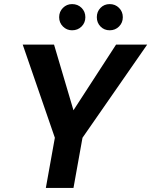

<svg xmlns="http://www.w3.org/2000/svg" viewBox="-20 -918 739 938"><path d="M204 0 248 -245 91 -700H244L344 -362L329 -364L547 -700H699L383 -245L339 0ZM332 -770Q306 -770 287.5 -788.5Q269 -807 269 -834Q269 -861 287.5 -879.5Q306 -898 332 -898Q360 -898 378.5 -879.5Q397 -861 397 -834Q397 -807 378.5 -788.5Q360 -770 332 -770ZM516 -770Q489 -770 471 -788.5Q453 -807 453 -834Q453 -861 471 -879.5Q489 -898 516 -898Q543 -898 561.5 -879.5Q580 -861 580 -834Q580 -807 561.5 -788.5Q543 -770 516 -770Z"/></svg>

Font: DM Sans 28pt
Style: Bold Italic
Weight: 700
Italic angle: -10°
Version: Version 4.004;gftools[0.9.30]